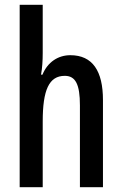

<svg xmlns="http://www.w3.org/2000/svg" viewBox="-20 -780 509 800"><path d="M158 -559V-760H62V0H158V-274C158 -405 184 -464 250 -464C295 -464 313 -428 313 -341V0H409V-363C409 -484 366 -550 273 -550C222 -550 178 -521 157 -469H151C156 -496 158 -527 158 -559Z"/></svg>

Font: Noto Sans Myanmar ExtraCondensed Medium
Style: Regular
Weight: 500
Width: 2
Designer: Monotype Design Team
Foundry: Monotype Imaging Inc.
Version: Version 2.107